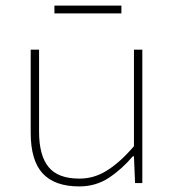

<svg xmlns="http://www.w3.org/2000/svg" viewBox="-20 -656 640 688"><path d="M264 12Q176 12 133 -34.5Q90 -81 90 -180V-478H120V-184Q120 -99 154 -57.5Q188 -16 264 -16Q291 -16 315 -23Q339 -30 362.5 -44.5Q386 -59 410 -80.5Q434 -102 460 -132V-478H490V0H464L460 -96H456Q416 -49 369.5 -18.5Q323 12 264 12ZM175 -608V-636H415V-608Z"/></svg>

Font: Source Code Pro ExtraLight
Style: Regular
Weight: 200
Monospace: yes
Designer: Paul D. Hunt, Teo Tuominen
Foundry: Adobe Systems Incorporated
Version: Version 2.030;PS 1.000;hotconv 16.6.51;makeotf.lib2.5.65220